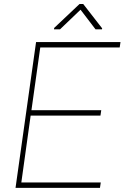

<svg xmlns="http://www.w3.org/2000/svg" viewBox="-20 -916 607 936"><path d="M372.6 -868.7 272.5 -772.9H243.2L244.1 -779.8L367.7 -896.5H385.7L478 -777.8L477.1 -772.9H445.8ZM563.5 -684.6H176.3L133.3 -378.9H473.6L469.7 -352.5H129.4L84 -26.4H471.2L467.3 0H55.7L155.8 -710.9H567.4Z"/></svg>

Font: Robert Sans Thin
Style: Italic
Weight: 100
Italic angle: -8°
Designer: Christian Robertson (extended by Adam Twardoch)
Foundry: Google
Version: Version 12.135;April 2, 2019;FontCreator 11.5.0.2425 64-bit;